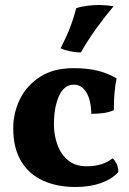

<svg xmlns="http://www.w3.org/2000/svg" viewBox="-20 -740 515 769"><path d="M454 -51Q428 -22 383.5 -6.5Q339 9 283 9Q209 9 152.5 -16.5Q96 -42 64.5 -94.5Q33 -147 33 -227Q33 -287 59.5 -342Q86 -397 140 -432Q194 -467 274 -467Q331 -467 372.5 -456.5Q414 -446 447 -426Q436 -374 436 -299Q417 -290 392.5 -287Q368 -284 346 -284Q344 -342 325 -371.5Q306 -401 276 -401Q237 -401 216.5 -356Q196 -311 196 -241Q196 -200 209.5 -161.5Q223 -123 252 -98.5Q281 -74 328 -74Q391 -74 431 -106Q441 -97 447.5 -82.5Q454 -68 454 -51ZM304 -530Q282 -530 259 -535Q236 -540 223 -547Q246 -592 260.5 -629.5Q275 -667 285 -707Q305 -714 330 -717Q355 -720 380 -720Q413 -719 435 -715Q397 -670 363.5 -623Q330 -576 304 -530Z"/></svg>

Font: Vollkorn ExtraBold
Style: Regular
Weight: 800
Designer: Friedrich Althausen
Foundry: Friedrich Althausen
Version: Version 5.000; ttfautohint (v1.8.3)